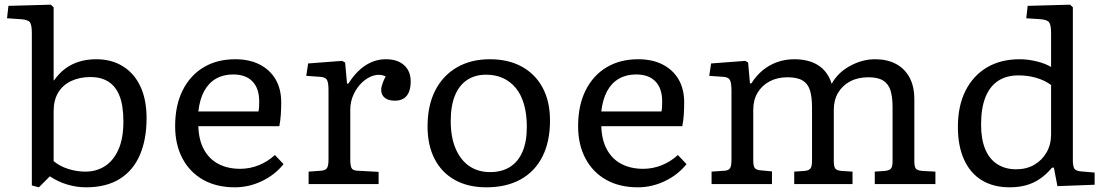

<svg xmlns="http://www.w3.org/2000/svg" viewBox="-20 -786 4725 820"><path d="M146 14 116 6V-644Q116 -679 108 -690.5Q100 -702 69 -704L10 -708L16 -761L197 -766L209 -755V-443H211Q233 -474 259.5 -493.5Q286 -513 319 -523Q352 -533 391 -533Q457 -533 505.5 -502.5Q554 -472 580 -416Q606 -360 606 -281Q606 -191 577.5 -124.5Q549 -58 491.5 -22Q434 14 347 14Q307 14 267 2Q227 -10 193 -33ZM345 -53Q391 -53 427.5 -76Q464 -99 485.5 -146.5Q507 -194 507 -267Q507 -335 490.5 -376.5Q474 -418 442.5 -437.5Q411 -457 367 -457Q320 -457 284 -440Q248 -423 228.5 -390.5Q209 -358 209 -310V-98Q235 -76 271.5 -64.5Q308 -53 345 -53Z M983 14Q905 14 848 -18Q791 -50 759.5 -109Q728 -168 728 -247Q728 -336 760 -400Q792 -464 849.5 -498.5Q907 -533 985 -533Q1045 -533 1089 -510.5Q1133 -488 1157 -447Q1181 -406 1181 -349Q1181 -323 1179.5 -298.5Q1178 -274 1173 -247H827Q829 -187 851.5 -146.5Q874 -106 913.5 -85.5Q953 -65 1006 -65Q1047 -65 1085.5 -80.5Q1124 -96 1154 -124L1191 -85Q1154 -39 1098.5 -12.5Q1043 14 983 14ZM827 -310H1084Q1086 -320 1086.5 -330.5Q1087 -341 1087 -353Q1087 -408 1058.5 -438Q1030 -468 975 -468Q934 -468 902.5 -450Q871 -432 852 -397Q833 -362 827 -310Z M1298 0V-53L1353 -57Q1371 -59 1377 -69Q1383 -79 1383 -105V-401Q1383 -434 1376 -445.5Q1369 -457 1346 -458L1288 -462L1296 -515L1441 -526L1454 -519L1462 -429H1468Q1500 -480 1540.5 -506.5Q1581 -533 1628 -533Q1678 -533 1706 -507.5Q1734 -482 1734 -438Q1734 -413 1727 -394.5Q1720 -376 1705 -366Q1690 -356 1667 -356Q1638 -356 1623 -368.5Q1608 -381 1608 -402Q1608 -409 1610 -417Q1612 -425 1616 -435.5Q1620 -446 1627 -460Q1603 -471 1576.5 -463.5Q1550 -456 1527 -434.5Q1504 -413 1490 -382.5Q1476 -352 1476 -318V-103Q1476 -80 1481 -69Q1486 -58 1505 -57L1597 -52V0Z M2057 14Q1979 14 1922.5 -17.5Q1866 -49 1836 -107.5Q1806 -166 1806 -246Q1806 -335 1838.5 -399Q1871 -463 1931 -498Q1991 -533 2072 -533Q2151 -533 2208.5 -501.5Q2266 -470 2297.5 -411.5Q2329 -353 2329 -271Q2329 -182 2297 -118Q2265 -54 2204 -20Q2143 14 2057 14ZM2073 -51Q2123 -51 2158 -73Q2193 -95 2211.5 -138Q2230 -181 2230 -244Q2230 -298 2218 -340Q2206 -382 2183 -410Q2160 -438 2128 -452.5Q2096 -467 2056 -467Q2009 -467 1975 -444.5Q1941 -422 1923 -378Q1905 -334 1905 -269Q1905 -200 1926 -151Q1947 -102 1984.5 -76.5Q2022 -51 2073 -51Z M2704 14Q2626 14 2569 -18Q2512 -50 2480.5 -109Q2449 -168 2449 -247Q2449 -336 2481 -400Q2513 -464 2570.5 -498.5Q2628 -533 2706 -533Q2766 -533 2810 -510.5Q2854 -488 2878 -447Q2902 -406 2902 -349Q2902 -323 2900.5 -298.5Q2899 -274 2894 -247H2548Q2550 -187 2572.5 -146.5Q2595 -106 2634.5 -85.5Q2674 -65 2727 -65Q2768 -65 2806.5 -80.5Q2845 -96 2875 -124L2912 -85Q2875 -39 2819.5 -12.5Q2764 14 2704 14ZM2548 -310H2805Q2807 -320 2807.5 -330.5Q2808 -341 2808 -353Q2808 -408 2779.5 -438Q2751 -468 2696 -468Q2655 -468 2623.5 -450Q2592 -432 2573 -397Q2554 -362 2548 -310Z M3019 0V-53L3076 -57Q3090 -58 3097 -66.5Q3104 -75 3104 -104V-398Q3104 -433 3097 -445Q3090 -457 3067 -458L3009 -462L3017 -515L3163 -526L3175 -519L3183 -430H3189Q3209 -462 3236.5 -485Q3264 -508 3298.5 -520.5Q3333 -533 3372 -533Q3435 -533 3475.5 -506.5Q3516 -480 3532 -428Q3558 -476 3610.5 -504.5Q3663 -533 3717 -533Q3769 -533 3806.5 -513Q3844 -493 3864.5 -455Q3885 -417 3885 -362V-97Q3885 -75 3891 -66.5Q3897 -58 3919 -56L3975 -53V0H3716V-53L3759 -56Q3778 -58 3785 -66Q3792 -74 3792 -98V-328Q3792 -371 3783.5 -399Q3775 -427 3752.5 -441.5Q3730 -456 3689 -456Q3644 -456 3611 -438.5Q3578 -421 3559.5 -390Q3541 -359 3541 -317V-100Q3541 -75 3547 -66.5Q3553 -58 3574 -56L3621 -53V0H3372V-53L3415 -56Q3431 -57 3439.5 -64.5Q3448 -72 3448 -99V-328Q3448 -371 3439.5 -399.5Q3431 -428 3408 -442Q3385 -456 3343 -456Q3300 -456 3267 -438.5Q3234 -421 3215.5 -390Q3197 -359 3197 -317V-101Q3197 -79 3202.5 -70Q3208 -61 3224 -59L3277 -54V0Z M4292 14Q4223 14 4173.5 -16Q4124 -46 4097.5 -104Q4071 -162 4071 -244Q4071 -334 4103.5 -398.5Q4136 -463 4195 -498Q4254 -533 4335 -533Q4370 -533 4407 -524Q4444 -515 4469 -500V-644Q4469 -678 4461 -690Q4453 -702 4423 -704L4363 -708L4369 -761L4550 -766L4562 -755V-99Q4562 -81 4567 -68.5Q4572 -56 4597 -54L4655 -49V3L4496 9L4481 -70H4473Q4449 -41 4421 -22Q4393 -3 4361 5.5Q4329 14 4292 14ZM4320 -63Q4364 -63 4397.5 -82.5Q4431 -102 4450 -135.5Q4469 -169 4469 -212V-423Q4442 -443 4406 -453.5Q4370 -464 4330 -464Q4278 -464 4242.5 -440.5Q4207 -417 4188.5 -370.5Q4170 -324 4170 -254Q4170 -192 4187.5 -149.5Q4205 -107 4239 -85Q4273 -63 4320 -63Z"/></svg>

Font: Literata Variable Black
Style: Regular
Weight: 900
Designer: Latin by Veronika Burian and Jose Scaglione. Greek by Irene Vlachou. Cyrillic by Vera Evstafieva.
Foundry: TypeTogether
Version: Version 3.021